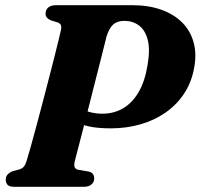

<svg xmlns="http://www.w3.org/2000/svg" viewBox="-20 -720 773 740"><path d="M727.7 -455.2Q717.3 -400.3 688.4 -357.5Q659.5 -314.6 616.5 -285.1Q573.6 -255.6 520.2 -240.5Q466.9 -225.3 407 -225.3Q355.5 -225.3 321.3 -233.1Q287.1 -240.9 251.3 -257.8L273.5 -311.9Q296.9 -296.6 321.7 -289.2Q346.5 -281.8 374.8 -281.8Q418.9 -281.8 454.3 -302.5Q489.7 -323.2 514 -364.5Q538.2 -405.9 548.4 -467.3Q559.2 -528.5 549.4 -566.3Q539.5 -604.1 515.5 -621.9Q491.6 -639.6 459 -639.6Q431.5 -639.6 415.7 -625Q399.9 -610.4 390.4 -578.5Q388.8 -572.6 382.8 -548.1Q376.8 -523.5 367.3 -486.3Q357.8 -449 346.5 -404.7Q335.2 -360.4 323.6 -314.4Q312.1 -268.4 301.3 -226.6Q290.6 -184.9 282.2 -152.7Q273.8 -120.5 269.6 -104.2Q264.2 -85.1 267.4 -76.7Q270.7 -68.3 279.9 -66L321.3 -58.9Q333 -56.3 338 -49.4Q343.1 -42.5 343.1 -32.6Q343.1 -18.3 332.6 -9.1Q322.2 0 302.7 0H36.4Q15.6 0 8.9 -7.9Q2.1 -15.9 2.1 -28Q2.1 -40.2 10.2 -48.3Q18.3 -56.5 29.3 -60.2L52.6 -66.5Q65.4 -70.1 71.7 -77.5Q77.9 -85 82.5 -99.8Q87.5 -115.5 96.7 -148.2Q105.8 -181 117.6 -224.3Q129.3 -267.7 141.9 -315.6Q154.5 -363.6 166.7 -410.8Q178.9 -458.1 189.2 -498.7Q199.4 -539.3 206.4 -567.7Q213.3 -596.1 215.2 -605.7Q217.7 -618.7 213.8 -625Q209.8 -631.3 200.6 -634.1L176.5 -641.4Q166.1 -646 160.9 -651.9Q155.7 -657.8 155.7 -667.5Q155.7 -682.5 166.1 -691.3Q176.5 -700 196.4 -700H489.6Q552 -700 600.9 -682.8Q649.8 -665.7 682 -633.4Q714.2 -601.1 726.4 -556Q738.7 -511 727.7 -455.2Z"/></svg>

Font: Fraunces Wonky
Style: Italic
Weight: 900
Italic angle: -16°
Version: Version 1.000;[b76b70a41]